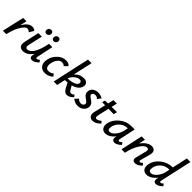

<svg xmlns="http://www.w3.org/2000/svg" viewBox="312 -2069 3434 3434"><g transform="rotate(45 2029.0 -352.0)"><path d="M347 -425Q402 -425 424 -393L372 -306Q345 -339 308 -339Q263 -339 205 -245.5Q147 -152 117 -17L113 0H26L120 -418H204L177 -292Q258 -425 347 -425Z M617 -509Q590 -509 576 -528Q562 -547 568 -574Q573 -596 589.5 -609.5Q606 -623 630 -623Q656 -623 669.5 -605Q683 -587 678 -560Q673 -537 656.5 -523Q640 -509 617 -509ZM801 -509Q774 -509 760.5 -528Q747 -547 753 -574Q757 -596 773 -609.5Q789 -623 813 -623Q839 -623 852.5 -605Q866 -587 861 -560Q857 -537 840.5 -523Q824 -509 801 -509ZM862 -100 891 -63Q825 6 764 6Q694 6 714 -85L719 -110Q640 6 535 6Q481 6 453.5 -28Q426 -62 443 -137L504 -418H593L533 -147Q515 -71 570 -71Q633 -71 686.5 -156Q740 -241 775 -418H859L794 -111Q784 -71 809 -71Q827 -71 862 -100Z M1241 -321Q1216 -350 1177 -350Q1127 -350 1092 -305.5Q1057 -261 1044 -198Q1031 -136 1048.5 -100.5Q1066 -65 1110 -65Q1167 -65 1211 -102L1246 -57Q1176 6 1090 6Q1010 6 971 -48.5Q932 -103 950 -192Q969 -288 1041.5 -356.5Q1114 -425 1203 -425Q1273 -425 1304 -381Z M1739 -98 1769 -61Q1705 6 1644 6Q1614 6 1591 -13.5Q1568 -33 1545 -74L1498 -164Q1458 -160 1434 -160L1398 0H1311L1467 -711H1558L1475 -342Q1549 -425 1655 -425Q1707 -425 1733.5 -395Q1760 -365 1752 -322Q1732 -218 1587 -179L1631 -103Q1649 -69 1677 -69Q1707 -69 1739 -98ZM1614 -356Q1570 -356 1520.5 -317.5Q1471 -279 1448 -215Q1539 -218 1596 -242Q1653 -266 1659 -302Q1664 -327 1652 -341.5Q1640 -356 1614 -356Z M1918 6Q1844 6 1789 -43L1849 -104Q1882 -65 1932 -65Q1957 -65 1974 -78.5Q1991 -92 1995 -112Q1999 -132 1985 -148.5Q1971 -165 1949 -180Q1927 -195 1905 -212Q1883 -229 1871.5 -257Q1860 -285 1868 -321Q1878 -370 1919 -397.5Q1960 -425 2018 -425Q2075 -425 2131 -393L2079 -325Q2053 -357 2007 -357Q1983 -357 1966.5 -345.5Q1950 -334 1947 -317Q1943 -300 1958 -284Q1973 -268 1996 -253Q2019 -238 2041 -220.5Q2063 -203 2075 -174Q2087 -145 2079 -109Q2067 -59 2024 -26.5Q1981 6 1918 6Z M2349 -348 2301 -140Q2284 -66 2328 -66Q2359 -66 2414 -108L2446 -71Q2372 7 2295 7Q2245 7 2220 -29.5Q2195 -66 2210 -130L2262 -350L2186 -351L2200 -408L2276 -410L2302 -520H2389L2364 -411L2499 -414L2483 -346Z M2948 -100 2977 -62Q2906 6 2853 6Q2818 6 2801 -16.5Q2784 -39 2795 -85L2799 -104Q2761 -52 2713 -23Q2665 6 2618 6Q2557 6 2529.5 -38.5Q2502 -83 2516 -149Q2538 -257 2637 -337.5Q2736 -418 2848 -418H2942L2876 -111Q2867 -69 2892 -69Q2912 -69 2948 -100ZM2654 -70Q2706 -70 2757 -133.5Q2808 -197 2826 -278L2840 -346H2837Q2754 -346 2689 -289Q2624 -232 2610 -149Q2597 -70 2654 -70Z M3472 -100 3502 -63Q3433 6 3371 6Q3334 6 3317.5 -16.5Q3301 -39 3313 -85L3362 -279Q3379 -347 3331 -347Q3270 -347 3205.5 -246Q3141 -145 3113 0H3026L3117 -418H3201L3175 -296Q3269 -425 3373 -425Q3423 -425 3447 -390.5Q3471 -356 3452 -289L3404 -111Q3392 -71 3419 -71Q3437 -71 3472 -100Z M3941 -71Q3960 -71 3993 -100L4023 -63Q3955 6 3896 6Q3861 6 3848.5 -21Q3836 -48 3846 -93L3849 -108Q3809 -54 3759 -24Q3709 6 3660 6Q3599 6 3570 -37Q3541 -80 3554 -151Q3575 -261 3675.5 -340.5Q3776 -420 3904 -421L3968 -711H4058L3925 -111Q3915 -71 3941 -71ZM3696 -70Q3752 -70 3805.5 -135Q3859 -200 3875 -278L3889 -349H3888Q3792 -349 3727 -292.5Q3662 -236 3648 -151Q3635 -70 3696 -70Z"/></g></svg>

Font: EauTestInfant Semibold
Style: Italic
Weight: 600
Italic angle: -12°
Designer: Christian Thalmann (Catharsis Fonts)
Version: Version 0.001;PS 000.001;hotconv 1.0.88;makeotf.lib2.5.64775